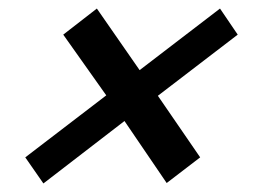

<svg xmlns="http://www.w3.org/2000/svg" viewBox="-20 -564 615 449"><path d="M494.5 -544 306.5 -400 206.5 -544 127.9 -483 228.5 -341 39.1 -196 81.5 -135 271.1 -281 369.8 -136 448.1 -196 349.2 -340 535.9 -483Z"/></svg>

Font: Din Kursivschrift
Style: Eng
Weight: 400
Version: Version 1.089